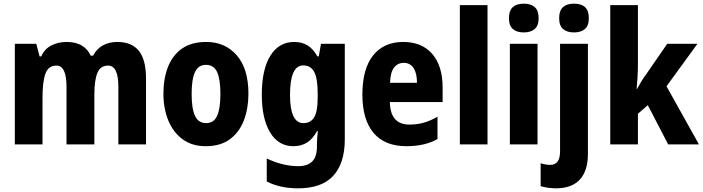

<svg xmlns="http://www.w3.org/2000/svg" viewBox="-20 -854 3835 1048"><path d="M620 -625Q699 -625 738 -576.5Q777 -528 777 -425V-66H626V-380Q626 -496 570 -496Q528 -496 511.5 -456Q495 -416 495 -336V-66H343V-380Q343 -496 288 -496Q244 -496 228 -452Q212 -408 212 -320V-66H61V-615H178L196 -546H205Q223 -587 260.5 -606Q298 -625 343 -625Q394 -625 427 -605Q460 -585 475 -550H488Q508 -588 542 -606.5Q576 -625 620 -625Z M1336 -342Q1336 -263 1311.5 -198Q1287 -133 1235.5 -94.5Q1184 -56 1103 -56Q1028 -56 976.5 -94Q925 -132 898.5 -197Q872 -262 872 -342Q872 -426 897.5 -490Q923 -554 974.5 -589.5Q1026 -625 1106 -625Q1209 -625 1272.5 -552Q1336 -479 1336 -342ZM1026 -341Q1026 -261 1044.5 -221.5Q1063 -182 1105 -182Q1147 -182 1165 -221.5Q1183 -261 1183 -342Q1183 -422 1165 -461Q1147 -500 1104 -500Q1063 -500 1044.5 -461Q1026 -422 1026 -341Z M1586 -625Q1627 -625 1657.5 -607Q1688 -589 1713 -546H1720L1732 -615H1862V-93Q1862 36 1799.5 105Q1737 174 1606 174Q1511 174 1436 137V11Q1482 33 1525 43Q1568 53 1608 53Q1657 53 1683.5 28Q1710 3 1710 -56V-63Q1710 -101 1715 -138H1710Q1686 -94 1654.5 -75Q1623 -56 1581 -56Q1500 -56 1454.5 -131Q1409 -206 1409 -337Q1409 -474 1455.5 -549.5Q1502 -625 1586 -625ZM1635 -497Q1563 -497 1563 -336Q1563 -182 1636 -182Q1676 -182 1695 -214Q1714 -246 1714 -320V-344Q1714 -426 1695 -461.5Q1676 -497 1635 -497Z M2181 -625Q2283 -625 2339.5 -559.5Q2396 -494 2396 -376V-297H2108Q2110 -174 2215 -174Q2256 -174 2292 -184Q2328 -194 2368 -217V-95Q2299 -56 2199 -56Q2080 -56 2019 -128.5Q1958 -201 1958 -338Q1958 -478 2016.5 -551.5Q2075 -625 2181 -625ZM2183 -511Q2152 -511 2131.5 -486Q2111 -461 2109 -402H2256Q2256 -454 2237.5 -482.5Q2219 -511 2183 -511Z M2641 -66H2490V-826H2641Z M2839 -834Q2878 -834 2899 -815Q2920 -796 2920 -755Q2920 -714 2898.5 -695.5Q2877 -677 2839 -677Q2801 -677 2779.5 -695.5Q2758 -714 2758 -755Q2758 -796 2779 -815Q2800 -834 2839 -834ZM2914 -615V-66H2763V-615Z M3032 -755Q3032 -796 3053 -815Q3074 -834 3113 -834Q3153 -834 3173.5 -815Q3194 -796 3194 -755Q3194 -714 3172.5 -695.5Q3151 -677 3113 -677Q3075 -677 3053.5 -695.5Q3032 -714 3032 -755ZM3017 174Q2996 174 2973 171Q2950 168 2931 162V37Q2959 46 2984 46Q3009 46 3023 28.5Q3037 11 3037 -29V-615H3189V-13Q3189 77 3146 125Q3103 173 3017 174Z M3462 -506Q3462 -470 3460 -436.5Q3458 -403 3455 -368H3457Q3470 -392 3481.5 -411Q3493 -430 3506 -447L3622 -615H3787L3618 -383L3795 -66H3627L3516 -280L3462 -233V-66H3311V-826H3462Z"/></svg>

Font: Noto Sans Malayalam UI Condensed ExtraBold
Style: Regular
Weight: 800
Width: 3
Designer: Jelle Bosma - Monotype Design Team
Foundry: Monotype Imaging Inc.
Version: Version 2.104; ttfautohint (v1.8.4.7-5d5b)